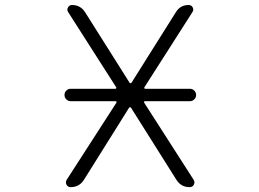

<svg xmlns="http://www.w3.org/2000/svg" viewBox="-20 -774 1040 772"><path d="M263.7 -367.2Q253.9 -367.2 246.6 -374.5Q239.3 -381.8 239.3 -392.1Q239.3 -402.3 246.6 -409.7Q253.9 -417 263.7 -417H443.4Q446.3 -417 447.3 -418.9Q448.2 -420.9 447.3 -422.9L253.9 -725.6Q248 -734.4 253.4 -744.1Q258.8 -753.9 269.5 -753.9Q303.7 -753.9 322.3 -724.6L501 -441.4Q502 -439.5 504.9 -439.5Q507.8 -439.5 508.8 -441.4L687.5 -725.6Q705.1 -753.9 738.3 -753.9Q750 -753.9 754.9 -744.1Q759.8 -734.4 753.9 -725.6L560.5 -422.9Q559.6 -420.9 560.5 -418.9Q561.5 -417 564.5 -417H744.1Q753.9 -417 761.2 -409.7Q768.6 -402.3 768.6 -392.1Q768.6 -381.8 761.2 -374.5Q753.9 -367.2 744.1 -367.2H562.5Q560.5 -367.2 559.6 -365.2Q558.6 -363.3 559.6 -361.3L758.8 -50.8Q764.6 -41 759.3 -31.2Q753.9 -21.5 742.2 -21.5Q708 -21.5 689.5 -50.8L506.8 -340.8Q505.9 -342.8 502.9 -342.8Q500 -342.8 499 -340.8L317.4 -50.8Q298.8 -21.5 263.7 -21.5Q252.9 -21.5 247.6 -31.2Q242.2 -41 248 -50.8L448.2 -361.3Q449.2 -363.3 448.2 -365.2Q447.3 -367.2 445.3 -367.2Z"/></svg>

Font: Rounded Mgen+ 1m light
Style: Regular
Weight: 200
Designer: [Source Han Sans]
Ryoko NISHIZUKA  (kana & ideographs); Paul D. Hunt (Latin, Greek & Cyrillic); Wenlong ZHANG  (bopomofo
Version: Version 1.059.20150602